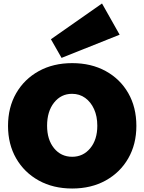

<svg xmlns="http://www.w3.org/2000/svg" viewBox="-20 -1065 828 1101"><path d="M394 16Q285 16 202 -30Q119 -76 72.5 -157Q26 -238 26 -343Q26 -449 72.5 -530Q119 -611 202 -657Q285 -703 394 -703Q503 -703 586 -657.5Q669 -612 715.5 -531Q762 -450 762 -343Q762 -238 715.5 -157Q669 -76 586 -30Q503 16 394 16ZM394 -166Q457 -166 497.5 -215Q538 -264 538 -344Q538 -398 519.5 -439Q501 -480 468.5 -503.5Q436 -527 393 -527Q330 -527 290 -476.5Q250 -426 250 -344Q250 -264 290 -215Q330 -166 394 -166ZM333 -733 272 -840 565 -1045 666 -866Z"/></svg>

Font: Paytone One
Style: Regular
Weight: 400
Designer: Vernon Adams
Foundry: Vernon Adams
Version: Version 1.002; ttfautohint (v1.8.4.7-5d5b);gftools[0.9.23]